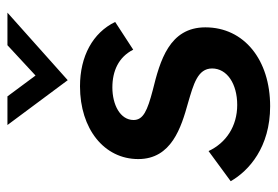

<svg xmlns="http://www.w3.org/2000/svg" viewBox="-135 -602 746 516"><g transform="rotate(-90 238.0 -344.0)"><path d="M210.5 9C335 9 422.5 -61 422.5 -165C422.5 -262 332.5 -287 253.5 -306.5C198.5 -321 173.5 -332 173.5 -358C173.5 -394 214.5 -415 261 -415C305 -415 342.5 -398.5 362.5 -359L437 -407.5C408 -467.5 345 -502 264 -502C149.5 -502 68.5 -437 68.5 -345.5C68.5 -256 153.5 -230 220 -211.5C269 -197 312 -186 312 -147C312 -107 271 -79.5 214 -79.5C156.5 -79.5 112 -109.5 90 -156.5L9 -97C37 -48 100.5 9 210.5 9ZM160 -697 280.5 -535 462 -697H374.5L293 -621.5L237 -697Z"/></g></svg>

Font: HK Grotesk SemiBold
Style: Italic
Weight: 600
Italic angle: -16°
Designer: Alfredo Marco Pradil
Foundry: Hanken Design Co.
Version: Version 3.001;FEAKit 1.0